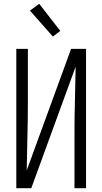

<svg xmlns="http://www.w3.org/2000/svg" viewBox="-20 -993 540 1013"><path d="M66 0V-735H127V-441Q127 -354 124.5 -267Q122 -180 121 -94L355 -735H434V0H373V-294Q373 -381 375.5 -468Q378 -555 379 -641L145 0ZM259 -800 138 -937 187 -973 298 -830Z"/></svg>

Font: Iosevka Fixed SS04 Light
Style: Regular
Weight: 300
Monospace: yes
Designer: Belleve Invis
Foundry: Belleve Invis
Version: Version 32.5.0